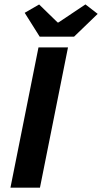

<svg xmlns="http://www.w3.org/2000/svg" viewBox="-20 -872 474 892"><path d="M28.5 0 158.8 -651.8H295.9L165.6 0ZM164.3 -701.8 94.7 -812.5 161.8 -851.2 247.6 -767.7H251.6L377 -851.5L433.8 -807.5L324.2 -701.8Z"/></svg>

Font: Source Sans Variable
Style: Italic
Weight: 200
Italic angle: -11°
Designer: Paul D. Hunt
Foundry: Adobe Systems Incorporated
Version: Version 3.006;hotconv 1.0.111;makeotfexe 2.5.65597